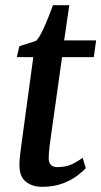

<svg xmlns="http://www.w3.org/2000/svg" viewBox="-20 -711 391 741"><path d="M175.5 -177.5Q173 -161 171.5 -148.2Q170 -135.5 169 -124.5Q168 -113.5 168 -100.5Q168 -84 176.2 -75Q184.5 -66 201 -66Q235 -66 259 -77.8Q283 -89.5 299 -102.5L311 -62Q299 -48.5 276 -31.5Q253 -14.5 219.8 -2.2Q186.5 10 142.5 10Q105 10 80 -9.5Q55 -29 55 -74.5Q55 -79.5 55.2 -86Q55.5 -92.5 56.5 -102.2Q57.5 -112 59.2 -125.8Q61 -139.5 63.5 -159.5L108.5 -490.5H45L54.5 -532.5L119.5 -553.5Q131 -565.5 142.8 -589.8Q154.5 -614 165.5 -641.5Q176.5 -669 184.5 -691H247.5L227.5 -555H351L342 -490.5H219.5Z"/></svg>

Font: Merriweather Light 18pt Medium
Style: Italic
Weight: 500
Italic angle: -7.8°
Version: Version 2.101